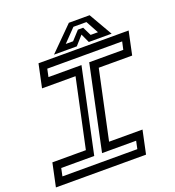

<svg xmlns="http://www.w3.org/2000/svg" viewBox="-161 -977 999 1096"><g transform="rotate(-20 338.0 -429.0)"><path d="M-9.5 0 20.5 -141.5H224L313 -558.5H109.5L139.5 -700H687L657 -558.5H454L365 -141.5H568L538 0ZM47 -46.5H502L512 -94H305L413.5 -606.5H620.5L631 -654H176L166 -606.5H366.5L257.5 -94H57ZM381.5 -858H507.5L589.5 -716H451L426 -770L378 -716H239.5ZM398 -827.5 323.5 -750.5H368L416.5 -803.5H448.5L474.5 -750.5H519L477 -827.5Z"/></g></svg>

Font: Tourney Expanded Medium
Style: Italic
Weight: 500
Width: 7
Italic angle: -12°
Designer: Tyler Finck
Foundry: Etcetera Type Co
Version: Version 1.010; ttfautohint (v1.8.3)